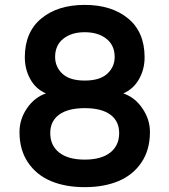

<svg xmlns="http://www.w3.org/2000/svg" viewBox="-20 -754 696 789"><path d="M574.2 -518.6Q574.2 -469.2 551.3 -428.7Q528.3 -388.2 486.8 -370.1Q533.7 -354.5 564.9 -309.1Q596.2 -263.7 596.2 -211.4Q596.2 -138.2 561.3 -86.4Q526.4 -34.7 466.8 -9.8Q407.2 15.1 328.1 15.1Q249 15.1 189.5 -9.8Q129.9 -34.7 95 -86.4Q60.1 -138.2 60.1 -211.4Q60.1 -264.2 91.1 -309.3Q122.1 -354.5 168.9 -370.1Q127.4 -387.7 104.7 -428.5Q82 -469.2 82 -518.6Q82 -622.1 149.7 -678Q217.3 -733.9 328.1 -733.9Q439 -733.9 506.6 -678Q574.2 -622.1 574.2 -518.6ZM328.1 -422.9Q390.1 -422.9 420.7 -450.9Q451.2 -479 451.2 -520Q451.2 -567.9 417.2 -594.7Q383.3 -621.6 328.1 -621.6Q273.4 -621.6 240 -594.7Q206.5 -567.9 206.5 -520Q206.5 -479 236.6 -450.9Q266.6 -422.9 328.1 -422.9ZM328.1 -309.6Q259.8 -309.6 223.1 -283Q186.5 -256.3 186.5 -207Q186.5 -155.8 223.4 -127Q260.3 -98.1 328.1 -98.1Q396 -98.1 432.9 -127Q469.7 -155.8 469.7 -207Q469.7 -256.3 433.3 -283Q397 -309.6 328.1 -309.6Z"/></svg>

Font: Vela Sans Bd
Style: Bold
Weight: 700
Designer: Principal design: Mikhail Sharanda - project Manrope.
Design modification: Ravid Balaliev
Foundry: Mikhail Sharanda
Version: Version 1.001